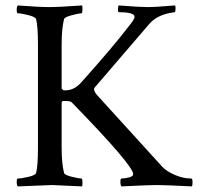

<svg xmlns="http://www.w3.org/2000/svg" viewBox="-20 -666 717 689"><path d="M274.4 -646.5Q276.4 -642.6 275.9 -630.4Q275.4 -618.2 272.5 -618.2Q262.7 -618.2 237.3 -611.3Q211.9 -604.5 210 -597.7Q201.2 -563.5 201.2 -506.8V-347.7L208 -341.8H214.8Q246.1 -341.8 271.5 -370.1Q385.7 -498 439.5 -568.4Q462.9 -596.7 462.9 -605.5Q462.9 -622.1 407.2 -622.1Q403.3 -622.1 403.3 -630.9Q403.3 -639.6 405.3 -646.5Q481.4 -640.6 509.8 -640.6Q538.1 -640.6 608.4 -646.5Q610.4 -642.6 609.9 -632.3Q609.4 -622.1 606.4 -622.1Q546.9 -615.2 516.6 -581.1L320.3 -352.5Q312.5 -343.8 327.1 -326.2L562.5 -67.4Q578.1 -50.8 607.9 -38.1Q637.7 -25.4 666 -25.4Q670.9 -25.4 670.9 -13.2Q670.9 -1 668.9 2.9Q571.3 -2 542.5 -2Q513.7 -2 416 2.9Q412.1 -1 412.1 -13.2Q412.1 -25.4 416 -25.4Q427.7 -25.4 442.9 -29.3Q458 -33.2 458 -41Q458 -72.3 236.3 -299.8Q232.4 -303.7 208 -303.7Q201.2 -303.7 201.2 -295.9V-135.7Q201.2 -79.1 210 -44.9Q211.9 -38.1 237.3 -31.7Q262.7 -25.4 272.5 -25.4Q275.4 -25.4 275.9 -13.7Q276.4 -2 274.4 2.9Q176.8 -2 166.5 -2Q156.2 -2 43.9 2.9Q40 -1 40 -13.2Q40 -25.4 43.9 -25.4Q56.6 -25.4 81.5 -31.2Q106.4 -37.1 109.4 -44.9Q116.2 -71.3 116.2 -131.8V-510.7Q116.2 -571.3 109.4 -597.7Q106.4 -605.5 81.5 -611.8Q56.6 -618.2 43.9 -618.2Q40 -618.2 40 -630.4Q40 -642.6 43.9 -646.5Q120.1 -640.6 156.2 -640.6Q192.4 -640.6 274.4 -646.5Z"/></svg>

Font: CrimsonText-Roman
Style: Roman
Weight: 400
Version: Version 0.13